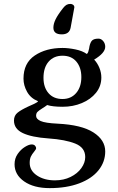

<svg xmlns="http://www.w3.org/2000/svg" viewBox="-20 -749 608 989"><path d="M419 60Q419 11 367.5 -9.5Q316 -30 229 -36Q143 -42 97.5 -63.5Q52 -85 52 -128Q52 -154 71 -169Q90 -184 127 -201Q161 -215 175 -225V-228Q138 -243 119.5 -276Q101 -309 101 -344Q101 -424 159 -463Q217 -502 302 -502Q332 -502 368.5 -494.5Q405 -487 427 -471Q432 -474 434.5 -482Q437 -490 439 -499Q442 -523 451 -536.5Q460 -550 487 -550Q501 -550 511.5 -537.5Q522 -525 522 -508Q522 -476 465 -442Q482 -424 492 -399.5Q502 -375 502 -350Q502 -305 474.5 -271Q447 -237 401.5 -218Q356 -199 303 -199Q251 -199 223 -208Q210 -198 198 -191Q179 -179 172.5 -172Q166 -165 166 -152Q166 -136 189.5 -125.5Q213 -115 277 -112Q400 -106 461 -67Q522 -28 522 31Q522 85 487.5 128Q453 171 388 195.5Q323 220 236 220Q154 220 104.5 185.5Q55 151 55 97Q55 67 71 44Q87 21 108 8Q129 -5 143 -5Q154 -5 160 1Q166 7 166 15Q166 20 156 32Q145 45 139 57.5Q133 70 133 90Q133 130 170.5 155Q208 180 263 180Q308 180 343.5 162.5Q379 145 399 117Q419 89 419 60ZM302 -462Q257 -462 230.5 -431.5Q204 -401 204 -348Q204 -299 230 -269Q256 -239 302 -239Q346 -239 372.5 -270Q399 -301 399 -352Q399 -401 373.5 -431.5Q348 -462 302 -462ZM342.2 -728.8Q351 -728.8 357 -724Q363 -719.2 363 -711.2L343.8 -606.4Q337.4 -572 298.2 -572Q255 -572 255 -606.4Q255 -626.4 266.6 -650Q278.2 -673.6 305.4 -708Q314.2 -719.2 322.6 -724Q331 -728.8 342.2 -728.8Z"/></svg>

Font: Marmelad for Arash.Academy
Style: Regular
Weight: 400
Designer: Manvel Shmavonyan
Foundry: Cyreal
Version: Version 1.110;Glyphs 3.2 (3202)